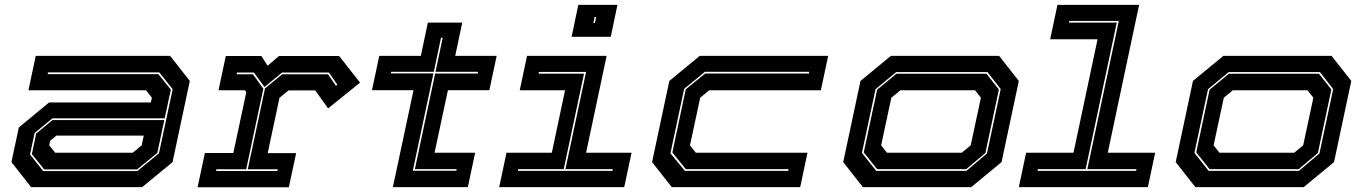

<svg xmlns="http://www.w3.org/2000/svg" viewBox="-20 -770 5607 790"><path d="M108 0 27 -103 57.5 -245.5 182 -348.5H600.5L605 -368L581 -398.5H97L127 -540H680L761 -437L690 -103L565 0ZM158 -66H545L634 -139L690.5 -403L635.5 -472H177.5L176 -465H631.5L683 -401L657.5 -283H195.5L122.5 -223L103.5 -134ZM162 -73 111 -136 129 -220.5 196 -276H656L627.5 -141L544 -73ZM207 -141.5H526L563 -172L571.5 -212H212L186.5 -191L182.5 -172Z M793 0.5 823 -140.5H940L993.5 -391L987.5 -398.5H879L909 -539.5H1055.5L1081 -499.5L1128 -539.5H1375.5L1461.5 -430L1330 -324L1277 -398H1167L1130 -367.5L1081.5 -140H1198.5L1168.5 0.5ZM869 -66.5H1121.5L1123 -73.5H999.5L1070.5 -406.5L1141.5 -464.5H1329.5L1362 -417L1368 -421.5L1333.5 -471.5H1140.5L1068 -412L1025 -471.5H955L953.5 -464.5H1020.5L1063.5 -405L993 -73.5H870.5Z M1596.5 0 1681.5 -399H1510.5L1540.5 -540H1711.5L1740.5 -677H1882L1853 -540H2023.5L1993.5 -399H1823L1768 -141.5H1935L1905 0ZM1678.5 -67.5H1857.5L1859 -74H1687L1770.5 -467.5H1945.5L1947 -474.5H1772L1801.5 -614.5H1794.5L1765 -474.5H1589.5L1588 -468H1763.5Z M2332 -618.5 2359.5 -750H2520.5L2493 -618.5ZM2421.5 -676H2428L2433 -700H2426.5ZM2034 0 2064 -141.5H2250.5L2305 -398.5H2118.5L2148.5 -540H2476L2391.5 -141.5H2578.5L2548.5 0ZM2111 -67H2500L2501.5 -74H2306.5L2391.5 -474H2197.5L2196 -467H2383L2299.5 -74H2112.5Z M2744 0 2663 -103 2734 -437 2859 -540H3387.5L3357.5 -398.5H2898L2861 -368L2819 -172L2843 -141.5H3302.5L3272.5 0ZM2798 -67H3223.5L3225 -74H2802L2746.5 -142.5L2801.5 -402.5L2881.5 -467.5H3308.5L3310 -474.5H2880.5L2795 -404.5L2738.5 -139Z M3530.5 0 3449.5 -103 3520.5 -437 3645.5 -540H4091L4172 -437L4101 -103L3976 0ZM3585 -67H3956.5L4041 -138.5L4097.5 -403.5L4043 -473.5H3667.5L3582.5 -403L3526.5 -141ZM3589 -74 3534 -143 3589 -401 3668.5 -466.5H4039L4090 -401.5L4034.5 -140.5L3955.5 -74ZM3629.5 -141.5H3937L3974 -172L4016 -368L3992 -398.5H3684.5L3647.5 -368L3605.5 -172Z M4172 0 4202 -141.5H4397L4496 -608.5H4301L4331 -750H4667L4538 -141.5H4733L4703 0ZM4249 -67H4654.5L4656 -74H4454L4583.5 -684H4380L4378.5 -677H4575L4447 -74H4250.5Z M4898.5 0 4817.5 -103 4888.5 -437 5013.5 -540H5459L5540 -437L5469 -103L5344 0ZM4953 -67H5324.5L5409 -138.5L5465.5 -403.5L5411 -473.5H5035.5L4950.5 -403L4894.5 -141ZM4957 -74 4902 -143 4957 -401 5036.5 -466.5H5407L5458 -401.5L5402.5 -140.5L5323.5 -74ZM4997.5 -141.5H5305L5342 -172L5384 -368L5360 -398.5H5052.5L5015.5 -368L4973.5 -172Z"/></svg>

Font: Tourney Expanded ExtraBold
Style: Italic
Weight: 800
Width: 7
Italic angle: -12°
Designer: Tyler Finck
Foundry: Etcetera Type Co
Version: Version 1.010; ttfautohint (v1.8.3)